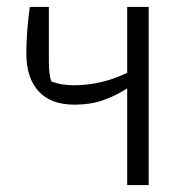

<svg xmlns="http://www.w3.org/2000/svg" viewBox="-20 -534 529 554"><path d="M347 -279Q313 -257 276.5 -244.5Q240 -232 195 -232Q126 -232 91 -271Q56 -310 56 -379Q56 -441 66 -514H121V-356Q121 -320 128 -299Q157 -288 193 -288Q273 -288 347 -324V-514H409V0H347Z"/></svg>

Font: Athiti
Style: Regular
Weight: 400
Designer: CadsonDemak Team
Foundry: CadsonDemak
Version: Version 1.032